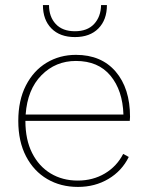

<svg xmlns="http://www.w3.org/2000/svg" viewBox="-20 -726 582 756"><path d="M287 10Q219 10 166 -21Q113 -52 82.5 -110.5Q52 -169 52 -250Q52 -331 82 -389.5Q112 -448 163.5 -479Q215 -510 279 -510Q379 -510 435.5 -444Q492 -378 492 -266Q492 -258 491 -250H80Q80 -176 106.5 -123.5Q133 -71 179.5 -43Q226 -15 286 -15Q346 -15 393 -43Q440 -71 465 -120L487 -108Q460 -53 407 -21.5Q354 10 287 10ZM279 -486Q199 -486 143.5 -430Q88 -374 81 -275H466Q463 -370 415 -428Q367 -486 279 -486ZM401 -706Q401 -648 367.5 -614Q334 -580 275 -580Q216 -580 182.5 -614Q149 -648 149 -706H173Q173 -660 199.5 -631.5Q226 -603 275 -603Q324 -603 350.5 -631.5Q377 -660 378 -706Z"/></svg>

Font: Work Sans ExtraLight
Style: Regular
Weight: 200
Designer: Wei Huang
Foundry: Wei Huang
Version: Version 2.010; ttfautohint (v1.8.3)